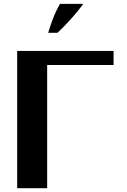

<svg xmlns="http://www.w3.org/2000/svg" viewBox="-20 -983 665 1003"><path d="M69.7 -716.9V0H226.4V-706.6L96.8 -643.4H573.3V-716.9ZM231.6 -811.5Q242.8 -848.2 252.9 -875.7Q263.1 -903.2 273.3 -924.4Q283.4 -945.6 293.5 -962.8H415Q403.2 -946.3 382.7 -921.2Q362.2 -896.1 335.8 -867.5Q309.4 -838.9 279.9 -811.5Z"/></svg>

Font: Russolo 10pt ExtraLight
Style: Regular
Weight: 200
Designer: Micah Stupak-Hahn
Version: Version 1.000